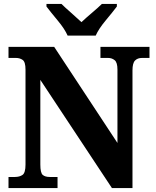

<svg xmlns="http://www.w3.org/2000/svg" viewBox="-20 -951 787 971"><path d="M23 0H271V-56H232Q208 -56 196 -66.5Q184 -77 184 -119V-547L546 0H650V-595Q650 -632 663 -645Q676 -658 698 -658H736V-714H488V-658H527Q546 -658 560 -646.5Q574 -635 574 -599V-228L254 -714H23V-658H61Q80 -658 94.5 -648Q109 -638 109 -599V-119Q109 -77 94 -66.5Q79 -56 55 -56H23ZM322 -771H464Q479 -805 514 -847Q549 -889 571 -918V-931H495Q478 -914 445.5 -886.5Q413 -859 392 -839Q371 -859 339.5 -886.5Q308 -914 291 -931H215V-918Q237 -889 272 -847Q307 -805 322 -771Z"/></svg>

Font: Noto Serif SemiCondensed Extra
Style: Regular
Weight: 800
Width: 4
Designer: Monotype Design Team
Foundry: Monotype Imaging Inc.
Version: Version 1.002